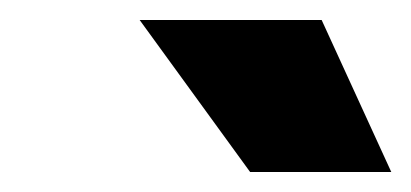

<svg xmlns="http://www.w3.org/2000/svg" viewBox="-20 -720 407 190"><path d="M298.3 -700.2 367.2 -549.8H227.5L118.2 -700.2Z"/></svg>

Font: Fivo Sans Heavy
Style: Regular
Weight: 900
Designer: Alexander Slobzheninov
Foundry: Alexander Slobzheninov
Version: 1.0